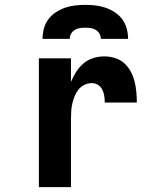

<svg xmlns="http://www.w3.org/2000/svg" viewBox="-20 -770 640 790"><path d="M140 0V-530H272V-433Q281 -455 293.5 -474.5Q306 -494 323.5 -509Q341 -524 363.5 -531Q386 -538 409 -538Q431 -538 452.5 -531.5Q474 -525 490.5 -510.5Q507 -496 517.5 -476.5Q528 -457 533.5 -435.5Q539 -414 541 -392Q543 -370 543 -348H411Q411 -362 409 -375.5Q407 -389 401 -401Q395 -413 383.5 -420.5Q372 -428 358 -428Q342 -428 327.5 -421Q313 -414 303 -401.5Q293 -389 287 -374Q281 -359 277.5 -343.5Q274 -328 273 -312.5Q272 -297 272 -281V0ZM155 -610Q155 -631 160.5 -652Q166 -673 178.5 -690Q191 -707 209 -719Q227 -731 247 -738Q267 -745 288.5 -747.5Q310 -750 331 -750Q352 -750 373.5 -747.5Q395 -745 415 -738Q435 -731 453 -719Q471 -707 483.5 -690Q496 -673 501.5 -652Q507 -631 507 -610H395Q395 -621 389.5 -631Q384 -641 374 -647Q364 -653 353 -654.5Q342 -656 331 -656Q320 -656 309 -654.5Q298 -653 288 -647Q278 -641 272.5 -631Q267 -621 267 -610Z"/></svg>

Font: Iosevka Curly XBdEx
Style: Regular
Weight: 800
Width: 7
Monospace: yes
Designer: Belleve Invis
Foundry: Belleve Invis
Version: Version 11.1.0; ttfautohint (v1.8.3)